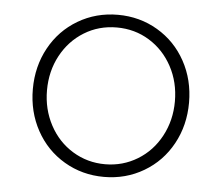

<svg xmlns="http://www.w3.org/2000/svg" viewBox="-44 -587 751 649"><g transform="rotate(5 331.0 -263.0)"><path d="M66 -263Q66 -340 100.5 -403Q135 -466 196 -502Q257 -538 331 -538Q405 -538 466 -502Q527 -466 561.5 -403Q596 -340 596 -263Q596 -186 561.5 -123Q527 -60 466 -24Q405 12 331 12Q257 12 196 -24Q135 -60 100.5 -123Q66 -186 66 -263ZM331 -31Q391 -31 441 -61.5Q491 -92 519.5 -145.5Q548 -199 548 -263Q548 -328 519.5 -381Q491 -434 441.5 -464.5Q392 -495 331 -495Q270 -495 220.5 -464.5Q171 -434 142.5 -381Q114 -328 114 -263Q114 -199 142.5 -145.5Q171 -92 221 -61.5Q271 -31 331 -31Z"/></g></svg>

Font: Eudoxus Sans ExtraLight
Style: Regular
Weight: 200
Designer: Stijn de Vries
Foundry: tokotype
Version: Version 2.005